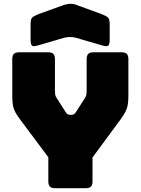

<svg xmlns="http://www.w3.org/2000/svg" viewBox="-20 -997 745 1017"><path d="M434 0H272Q253 0 244.5 -8.5Q236 -17 236 -36V-164L83 -369Q60 -400 52.5 -423Q45 -446 45 -492V-684Q45 -703 53.5 -711.5Q62 -720 81 -720H235Q254 -720 262.5 -711.5Q271 -703 271 -684V-520Q271 -510 272 -499Q273 -488 280 -478L326 -406Q331 -397 336.5 -393Q342 -389 350 -389H360Q368 -389 373.5 -393Q379 -397 384 -406L430 -478Q437 -488 438 -499Q439 -510 439 -520V-684Q439 -703 447.5 -711.5Q456 -720 475 -720H624Q643 -720 651.5 -711.5Q660 -703 660 -684V-492Q660 -446 652 -423Q644 -400 622 -369L470 -163V-36Q470 -17 461.5 -8.5Q453 0 434 0ZM320 -797 183 -757Q158 -749 150 -755Q142 -761 142 -788V-869Q142 -896 150.5 -904Q159 -912 183 -922L311 -968Q320 -972 330.5 -974Q341 -976 350 -977Q359 -977 367 -976Q375 -975 382 -972L519 -922Q544 -912 552.5 -904Q561 -896 561 -869V-788Q561 -761 553 -755Q545 -749 519 -757L382 -797Q365 -801 351 -801Q337 -801 320 -797Z"/></svg>

Font: Bungee
Style: Regular
Weight: 400
Designer: David Jonathan Ross
Foundry: David Jonathan Ross
Version: Version 1.000;PS 1.0;hotconv 1.0.72;makeotf.lib2.5.5900